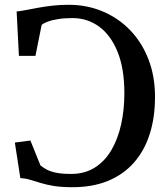

<svg xmlns="http://www.w3.org/2000/svg" viewBox="-20 -771 695 802"><path d="M282.5 11Q237 11 205 5.8Q173 0.5 149.5 -6.8Q126 -14 106.2 -20Q86.5 -26 65 -27L42 -175.5L107 -184L149 -80Q160.5 -70.5 176.2 -62.2Q192 -54 216 -49.2Q240 -44.5 277.5 -44.5Q334 -44.5 376 -71Q418 -97.5 445.2 -144Q472.5 -190.5 486 -251.5Q499.5 -312.5 499.5 -382Q499.5 -484.5 471.2 -554.2Q443 -624 394 -659.8Q345 -695.5 283 -695.5Q248.5 -695.5 222.2 -691.2Q196 -687 179 -680.5Q162 -674 154 -667L128 -537.5H59L49.5 -723Q67.5 -725 90.8 -729.5Q114 -734 141.5 -739Q169 -744 200.2 -747.5Q231.5 -751 266.5 -751Q343.5 -751 409.2 -723.2Q475 -695.5 524 -644.5Q573 -593.5 600.2 -523Q627.5 -452.5 627.5 -366Q627.5 -280 605.2 -210.5Q583 -141 539.2 -91.5Q495.5 -42 431.2 -15.5Q367 11 282.5 11Z"/></svg>

Font: Merriweather 20pt Medium
Style: Regular
Weight: 500
Version: Version 2.100